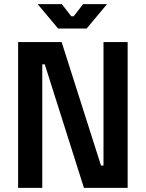

<svg xmlns="http://www.w3.org/2000/svg" viewBox="-20 -902 700 922"><path d="M379 -882 334 -824H322L277 -882H161L259 -765H396L494 -882ZM67 -700V0H183V-593H195L383 0H593V-700H477V-107H465L276 -700Z"/></svg>

Font: Space Text SemiBold
Style: Regular
Weight: 600
Designer: Florian Karsten (Space Text), Colophon Foundry (Space Mono)
Foundry: Florian Karsten
Version: Version 1.003;PS 001.003;hotconv 1.0.88;makeotf.lib2.5.64775